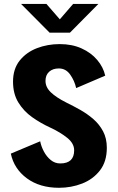

<svg xmlns="http://www.w3.org/2000/svg" viewBox="-20 -926 590 958"><path d="M274.5 11Q178.5 11 114.2 -36.2Q50 -83.5 34 -159.5L180.5 -221Q185.5 -195.5 199 -170Q212.5 -144.5 233.2 -127.5Q254 -110.5 280.5 -110.5Q350 -110.5 350 -176Q350 -210.5 315.5 -238.2Q281 -266 230.5 -289.5Q182.5 -311.5 140.2 -341.5Q98 -371.5 71.5 -414.8Q45 -458 45 -518.5Q45 -582 78 -623.5Q111 -665 164 -685.5Q217 -706 278 -706Q339.5 -706 387 -684.5Q434.5 -663 465 -627Q495.5 -591 505 -548.5L360 -486.5Q352 -523 330.2 -553.8Q308.5 -584.5 273.5 -584.5Q243.5 -584.5 225.2 -568Q207 -551.5 207 -522.5Q207 -491 233.5 -465.5Q260 -440 310.5 -414.5Q344.5 -398 380 -378Q415.5 -358 445.8 -331.8Q476 -305.5 494.5 -270.5Q513 -235.5 513 -188.5Q513 -120 478.8 -75.8Q444.5 -31.5 390 -10.2Q335.5 11 274.5 11ZM85 -906.5H211.5L278.5 -829.5L345 -906.5H471L329 -763H227.5Z"/></svg>

Font: Trispace SemiCondensed
Style: Bold
Weight: 700
Width: 4
Designer: Tyler Finck
Foundry: Etcetera Type Company
Version: Version 1.210; ttfautohint (v1.8.3)